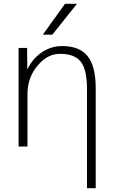

<svg xmlns="http://www.w3.org/2000/svg" viewBox="-20 -773 598 1013"><path d="M296 -489Q230 -489 177.5 -426Q125 -363 125 -277V0H78V-520H123L124 -410H126Q153 -465 201.5 -497.5Q250 -530 308 -530Q399 -530 442 -477Q485 -424 485 -307V220H439V-303Q439 -405 406.5 -447Q374 -489 296 -489ZM256 -590H206L323 -753H386Z"/></svg>

Font: Mplus 1p Light
Style: Regular
Weight: 300
Version: Version 1.061